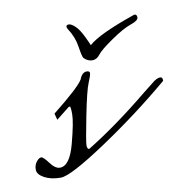

<svg xmlns="http://www.w3.org/2000/svg" viewBox="-51 -377 430 443"><g transform="rotate(-10 164.5 -155.5)"><path d="M157 -246Q154 -250 150.5 -273.5Q147 -297 133 -318Q131 -322 131 -323Q131 -328 137 -328Q143 -328 152 -319.5Q161 -311 170 -292Q179 -273 179 -272Q203 -294 290 -324Q296 -324 296 -316.5Q296 -309 278 -303Q260 -297 231 -277Q202 -257 194.5 -247Q187 -237 176.5 -237Q166 -237 157 -246ZM310 -166Q318 -171 323.5 -171Q329 -171 329 -164V-162Q252 -97 166.5 -40Q81 17 58 17Q35 17 19.5 8.5Q4 0 4 -11Q4 -22 10 -29.5Q16 -37 21 -37Q26 -37 37.5 -21.5Q49 -6 60 -6Q83 -6 96 -55Q109 -104 109 -122.5Q109 -141 106.5 -141Q104 -141 102 -139L73 -116L69 -131Q132 -181 142 -198Q148 -214 159 -214Q166 -214 166 -209Q166 -204 159 -187.5Q152 -171 140.5 -113Q129 -55 129 -46Q129 -37 134 -37Q204 -80 282 -144Z"/></g></svg>

Font: Mrs Saint Delafield
Style: Regular
Weight: 400
Designer: Alejandro Paul
Foundry: Alejandro Paul
Version: Version 1.001